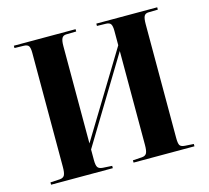

<svg xmlns="http://www.w3.org/2000/svg" viewBox="-104 -852 1058 974"><g transform="rotate(-15 424.5 -365.0)"><path d="M47.9 0V-12.2L98.1 -15.1Q116.2 -16.6 122.6 -28.8Q128.9 -41 128.9 -71.8V-670.9Q128.9 -697.3 122.1 -707Q115.2 -716.8 94.2 -716.8L47.9 -717.8V-730H372.1V-717.8L320.8 -716.8Q303.2 -716.8 296.6 -704.1Q290 -691.4 290 -663.1V-151.9L560.1 -595.2V-670.9Q560.1 -695.8 553.5 -706.3Q546.9 -716.8 526.9 -716.8L481 -717.8V-730H800.8V-717.8L752.9 -716.8Q734.9 -716.8 728.5 -704.6Q722.2 -692.4 722.2 -663.1V-64.9Q722.2 -36.6 728 -26.6Q733.9 -16.6 754.9 -15.1L800.8 -12.2V0H481V-12.2L528.8 -15.1Q547.4 -16.6 553.7 -28.8Q560.1 -41 560.1 -71.8V-564.9L290 -120.1V-64.9Q290 -36.6 296.9 -26.6Q303.7 -16.6 323.2 -15.1L372.1 -12.2V0Z"/></g></svg>

Font: Display Regular
Style: Bold
Weight: 700
Designer: Latin by Veronika Burian and Jose Scaglione. Greek by Irene Vlachou. Cyrillic by Vera Evstafieva.
Foundry: TypeTogether
Version: Version 3.002